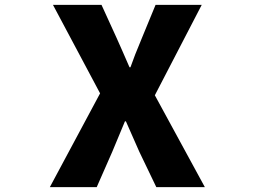

<svg xmlns="http://www.w3.org/2000/svg" viewBox="-20 -764 1040 784"><path d="M183.6 0 388.7 -382.8 196.3 -744.1H394.5L455.1 -611.3Q460.9 -598.6 479 -557.6Q497.1 -516.6 508.8 -489.3H512.7Q527.3 -532.2 560.5 -611.3L615.2 -744.1H803.7L612.3 -375L816.4 0H618.2L548.8 -144.5Q513.7 -222.7 494.1 -268.6H490.2Q481.4 -246.1 438.5 -144.5L375 0Z"/></svg>

Font: Gen Shin Gothic Monospace Heavy
Style: Bold
Weight: 800
Designer: [Source Han Sans]
Ryoko NISHIZUKA  (kana & ideographs); Paul D. Hunt (Latin, Greek & Cyrillic); Wenlong ZHANG  (bopomofo
Version: Version 1.002.20150607